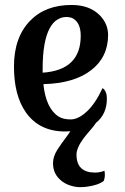

<svg xmlns="http://www.w3.org/2000/svg" viewBox="-20 -523 507 778"><path d="M365.2 176.3Q384.3 176.3 403.3 168.9Q407.7 191.4 400.4 210Q378.9 227.1 333.5 233.4Q319.8 235.4 303.2 235.4Q286.6 235.4 266.4 229.2Q246.1 223.1 230.5 210.9Q194.8 183.6 194.8 138.7Q194.8 110.8 212.6 83.5Q230.5 56.2 242.7 40.3Q254.9 24.4 265.1 8.8Q254.4 9.8 244.1 9.8Q139.6 9.8 85 -67.4Q36.6 -136.2 36.6 -253.4Q36.6 -371.6 102.1 -439Q164.1 -502.9 270 -502.9Q343.8 -502.9 385.3 -460Q418 -425.8 418 -381.1Q418 -336.4 400.6 -300.5Q383.3 -264.6 349.6 -238.8Q280.3 -185.1 155.8 -182.1Q166 -84 217.3 -50.8Q235.8 -39.1 266.6 -39.1Q297.4 -39.1 332 -71.3Q366.7 -103.5 395.5 -166Q413.1 -154.3 413.1 -124Q413.1 -60.5 369.1 -25.4Q359.9 -11.2 346.4 3.9Q333 19 320.3 35.2Q290 75.7 290 103.5Q290 176.3 365.2 176.3ZM152.8 -228.5Q307.1 -238.8 307.1 -377.9Q307.1 -430.2 275.9 -448.2Q265.1 -454.1 247.6 -454.1Q230 -454.1 212.2 -443.4Q194.3 -432.6 181.2 -408.2Q152.8 -355 152.8 -243.7Z"/></svg>

Font: Amarante
Style: Regular
Weight: 400
Designer: Karolina Lach
Foundry: Sorkin Type Co.
Version: Version 1.001